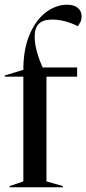

<svg xmlns="http://www.w3.org/2000/svg" viewBox="-22 -794 366 814"><path d="M19 -5 77 -25V-469H-2V-474L77 -498Q77 -586 104 -648.5Q131 -711 173.5 -742.5Q216 -774 262 -774Q292 -774 308 -760.5Q324 -747 324 -724Q324 -711 319.5 -702Q315 -693 308 -683Q252 -711 199 -711Q161 -711 143 -693.5Q125 -676 125 -639Q125 -608 135 -573Q145 -538 159 -508H305V-469H175V-25L245 -5V0H19Z"/></svg>

Font: Nyght Serif
Style: Regular
Weight: 400
Designer: Maksym Kobuzan
Version: Version 0.410;July 4, 2025;FontCreator 15.0.0.2958 64-bit